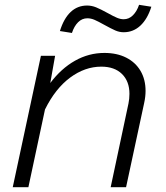

<svg xmlns="http://www.w3.org/2000/svg" viewBox="-20 -778 690 798"><path d="M518 -388Q518 -440 487 -470.5Q456 -501 401 -501Q333 -501 271.5 -455.5Q210 -410 167 -323L98 0H33L150 -546H209L189 -433Q234 -493 291.5 -525.5Q349 -558 414 -558Q466 -558 504.5 -538.5Q543 -519 564 -483.5Q585 -448 585 -400Q585 -376 579 -349L504 0H440L514 -348Q518 -367 518 -388ZM342 -755Q361 -755 379.5 -747.5Q398 -740 427 -724Q452 -710 466.5 -704Q481 -698 494 -698Q516 -698 532.5 -714.5Q549 -731 558 -758L609 -750Q593 -699 563.5 -671.5Q534 -644 494 -644Q476 -644 459 -651.5Q442 -659 413 -675Q388 -689 373 -695.5Q358 -702 343 -702Q321 -702 304.5 -685.5Q288 -669 279 -641L229 -649Q245 -701 273.5 -728Q302 -755 342 -755Z"/></svg>

Font: Azeret Mono Light
Style: Italic
Weight: 300
Italic angle: -12°
Designer: Martin Vácha
Foundry: Displaay
Version: Version 1.000; Glyphs 3.0.3, build 3074